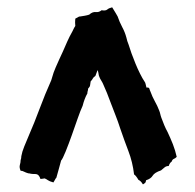

<svg xmlns="http://www.w3.org/2000/svg" viewBox="-20 -754 523 514"><path d="M362.3 -260.7Q357.4 -269.5 350.6 -272.5Q343.8 -284.2 338.9 -287.1Q335 -320.3 323.7 -349.6Q312.5 -378.9 301.8 -410.2Q295.9 -428.7 289.1 -445.8Q282.2 -462.9 275.4 -481.4Q266.6 -505.9 256.8 -527.3Q254.9 -532.2 251.5 -537.6Q248 -543 246.1 -547.9Q244.1 -552.7 243.7 -557.1Q243.2 -561.5 241.2 -566.4L235.4 -550.8Q230.5 -547.9 228.5 -543.9Q226.6 -540 222.7 -536.1Q221.7 -530.3 221.2 -525.9Q220.7 -521.5 215.8 -516.6Q215.8 -512.7 214.8 -510.3Q213.9 -507.8 213.9 -503.9Q206.1 -490.2 201.2 -470.7Q195.3 -458 188 -437Q180.7 -416 172.4 -392.6Q164.1 -369.1 155.8 -348.6Q147.5 -328.1 143.6 -324.2Q140.6 -312.5 137.2 -300.8Q133.8 -289.1 130.9 -278.3Q128.9 -276.4 127 -272.5Q125 -268.6 123 -265.6Q112.3 -268.6 108.4 -271.5Q104.5 -274.4 99.6 -276.4Q88.9 -274.4 87.9 -275.4Q86.9 -280.3 83.5 -284.2Q80.1 -288.1 74.2 -288.1Q64.5 -288.1 61.5 -289.1Q58.6 -290 55.7 -290Q48.8 -292 44.4 -294.4Q40 -296.9 35.2 -296.9Q31.2 -305.7 33.2 -312.5Q35.2 -319.3 35.2 -325.2Q37.1 -330.1 37.1 -335.9Q39.1 -347.7 44.9 -361.8Q50.8 -376 55.7 -387.7Q72.3 -425.8 86.4 -463.9Q100.6 -502 117.2 -539.1Q121.1 -552.7 123.5 -559.6Q126 -566.4 128.9 -573.2Q133.8 -585 138.7 -595.2Q143.6 -605.5 148.4 -616.2Q154.3 -629.9 160.2 -643.1Q166 -656.2 173.8 -669.9Q178.7 -680.7 181.6 -684.6Q180.7 -695.3 181.2 -698.2Q181.6 -701.2 181.6 -704.1Q192.4 -710.9 195.3 -710Q201.2 -710.9 207 -711.9Q212.9 -712.9 218.8 -714.8Q227.5 -722.7 236.3 -721.7Q245.1 -720.7 252 -726.6Q262.7 -724.6 267.1 -728.5Q271.5 -732.4 280.3 -734.4Q287.1 -723.6 289.6 -719.2Q292 -714.8 294.9 -710Q299.8 -695.3 307.1 -681.6Q314.5 -668 318.4 -653.3Q319.3 -648.4 320.8 -644Q322.3 -639.6 324.2 -634.8Q327.1 -625 332 -611.3Q336.9 -597.7 342.8 -583.5Q348.6 -569.3 355 -556.6Q361.3 -543.9 367.2 -535.2Q369.1 -533.2 370.1 -527.8Q371.1 -522.5 372.1 -519.5Q378.9 -520.5 379.9 -516.6Q380.9 -512.7 382.8 -508.8Q387.7 -495.1 394.5 -482.9Q401.4 -470.7 406.2 -458Q408.2 -453.1 409.2 -448.2Q410.2 -443.4 412.1 -438.5Q416 -427.7 419.9 -418.5Q423.8 -409.2 428.7 -400.4Q436.5 -383.8 442.9 -367.7Q449.2 -351.6 453.1 -334Q449.2 -330.1 445.3 -328.6Q441.4 -327.1 439.5 -321.3Q434.6 -318.4 431.6 -309.6Q424.8 -309.6 420.4 -305.7Q416 -301.8 411.1 -297.9Q393.6 -292 388.7 -283.7Q383.8 -275.4 371.1 -271.5Q370.1 -265.6 368.7 -264.6Q367.2 -263.7 363.3 -260.7Z"/></svg>

Font: Caesar Dressing
Style: Regular
Weight: 400
Designer: Dathan Boardman
Foundry: Open Window
Version: Version 1.000